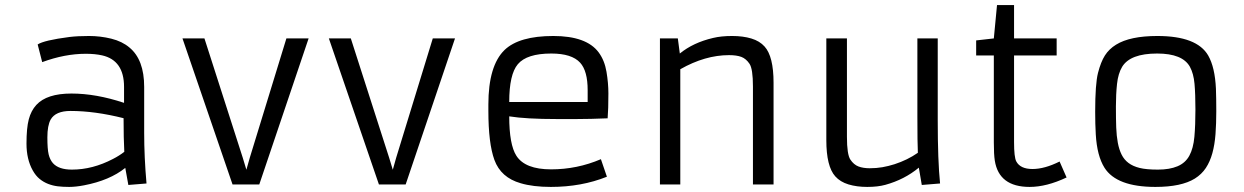

<svg xmlns="http://www.w3.org/2000/svg" viewBox="-20 -734 4952 764"><path d="M553.7 -206.1Q553.7 -108.9 563 -3.9L490.7 2L478.5 -65.9Q416.5 -16.1 314.5 3.4Q281.2 9.8 255.4 9.8Q229.5 9.8 209.7 7.3Q189.9 4.9 171.6 -2.2Q153.3 -9.3 137.7 -22Q122.1 -34.7 110.4 -55.7Q85.4 -100.1 85.4 -162.4Q85.4 -224.6 94.5 -259Q103.5 -293.5 124.5 -316.4Q166 -361.8 264.2 -361.8Q362.3 -361.8 473.6 -324.7V-388.2Q473.6 -494.1 386.2 -513.7Q357.9 -520 321.3 -520Q237.8 -520 147.9 -486.8L129.9 -557.1Q154.8 -573.7 256.8 -586.9Q289.1 -590.8 334.2 -590.8Q379.4 -590.8 422.9 -580.1Q466.3 -569.3 495.1 -544.9Q553.7 -496.6 553.7 -388.2ZM471.7 -263.7Q357.4 -292.5 260.7 -292.5Q201.2 -292.5 181.6 -258.3Q168.5 -234.4 168.5 -187.5Q168.5 -140.6 173.6 -119.6Q178.7 -98.6 190.4 -85Q213.4 -59.1 266.1 -59.1Q348.6 -59.1 429.7 -101.6Q454.6 -114.3 474.6 -129.9Q471.7 -182.6 471.7 -263.7Z M706.1 -581.1H793.5L945.8 -106.9L960.4 -58.6L974.1 -106.9L1119.6 -581.1H1208L1011.7 0H905.3Z M1288.6 -581.1H1376L1528.3 -106.9L1543 -58.6L1556.6 -106.9L1702.1 -581.1H1790.5L1594.2 0H1487.8Z M2395 -30.8Q2293.9 9.8 2171.9 9.8Q2101.1 9.8 2051.8 -4.9Q1973.1 -27.3 1947.3 -97.7Q1923.3 -163.6 1923.3 -293V-317.9Q1923.3 -472.7 1987.8 -535.2Q2045.9 -590.8 2181.6 -590.8Q2314 -590.8 2362.3 -525.4Q2385.7 -493.7 2393.3 -448.5Q2400.9 -403.3 2400.9 -362.3Q2400.9 -298.3 2397.9 -263.2Q2329.1 -260.3 2274.4 -260.3Q2274.4 -260.3 2195.8 -260.3Q2072.8 -260.3 2006.3 -271Q2006.3 -158.7 2034.7 -114.3Q2069.3 -60.1 2172.9 -60.1Q2276.4 -60.1 2371.1 -100.6ZM2318.4 -328.1V-375Q2318.4 -451.7 2288.6 -484.4Q2255.4 -521 2173.8 -521Q2076.2 -521 2040.5 -478.5Q2006.3 -438 2006.3 -328.1Z M2880.9 -514.6Q2785.6 -514.6 2687 -458.5V0H2606V-581.1H2677.2L2685.1 -521Q2738.3 -564.5 2817.4 -583Q2849.6 -590.8 2893.1 -590.8Q2936.5 -590.8 2969.7 -580.8Q3002.9 -570.8 3022.5 -548.8Q3058.1 -509.3 3058.1 -404.8V0H2976.1V-389.6Q2976.1 -460 2962.4 -480.2Q2948.7 -500.5 2929.9 -507.6Q2911.1 -514.6 2880.9 -514.6Z M3711.4 -255.9Q3711.4 -94.7 3720.7 -3.9L3647.9 2L3636.2 -66.9Q3579.1 -19.5 3502.9 1.5Q3472.7 9.8 3430.9 9.8Q3389.2 9.8 3356.2 -0.2Q3323.2 -10.3 3303.7 -32.2Q3268.1 -71.8 3268.1 -176.3V-581.1H3350.1V-189.5Q3350.1 -119.1 3363.8 -98.9Q3377.4 -78.6 3396.2 -71.5Q3415 -64.5 3440.9 -64.5Q3466.8 -64.5 3491 -68.6Q3515.1 -72.8 3539.6 -80.6Q3590.8 -97.2 3632.3 -126V-126.5Q3630.4 -163.6 3630.4 -271V-581.1H3711.4Z M4224.1 -27.8Q4144.5 9.8 4077.1 9.8Q3955.1 9.8 3938.5 -94.7Q3934.6 -119.6 3934.6 -167V-513.2H3864.3V-573.2L3934.6 -581.1L3947.3 -713.9H4015.1V-581.1H4184.6V-513.2H4015.1V-168.5Q4015.1 -108.4 4023.9 -91.8Q4040 -61.5 4088.4 -61.5Q4136.7 -61.5 4196.3 -91.3Z M4337.9 -289.1Q4337.9 -399.9 4349.1 -443.8Q4360.4 -487.8 4376.7 -513.4Q4393.1 -539.1 4420.9 -556.2Q4476.6 -590.8 4585.4 -590.8Q4742.7 -590.8 4787.6 -513.2Q4814.5 -466.3 4818.4 -380.9Q4819.8 -340.3 4819.8 -291.5Q4819.8 -242.7 4816.7 -200.4Q4813.5 -158.2 4804.2 -124.5Q4794.9 -90.8 4778.3 -65.7Q4761.7 -40.5 4734.4 -23.4Q4680.7 9.8 4577.6 9.8Q4423.3 9.8 4375 -66.4Q4345.2 -113.8 4340.3 -199.2Q4337.9 -240.2 4337.9 -289.1ZM4714.8 -468.3Q4685.5 -521 4584.5 -521Q4477.5 -521 4445.3 -468.3Q4429.2 -441.4 4424.8 -399.9Q4420.4 -358.4 4420.4 -309.6Q4420.4 -260.7 4421.6 -226.8Q4422.9 -192.9 4428 -165.8Q4433.1 -138.7 4443.1 -118.7Q4453.1 -98.6 4470.7 -85.4Q4488.3 -72.3 4514.9 -65.7Q4541.5 -59.1 4587.6 -59.1Q4633.8 -59.1 4665.3 -72.3Q4696.8 -85.4 4712.6 -114.5Q4728.5 -143.6 4732.7 -189.9Q4736.8 -236.3 4736.8 -297.9Q4736.8 -359.4 4733.2 -400.4Q4729.5 -441.4 4714.8 -468.3Z"/></svg>

Font: Armata
Style: Regular
Weight: 400
Designer: Viktoriya Grabowska
Foundry: Viktoriya Grabowska
Version: Version 1.003